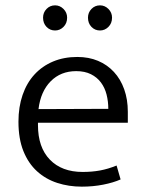

<svg xmlns="http://www.w3.org/2000/svg" viewBox="-20 -689 544 718"><path d="M458 -230H122V-221Q122 -138 166.5 -92Q211 -46 289 -46Q324 -46 354 -51.5Q384 -57 416 -70L431 -18Q404 -6 366 1.5Q328 9 286 9Q237 9 194 -5Q151 -19 118.5 -48.5Q86 -78 67.5 -124Q49 -170 49 -234Q49 -289 64.5 -334Q80 -379 109 -410.5Q138 -442 178.5 -459Q219 -476 269 -476Q312 -476 346.5 -461.5Q381 -447 406 -420Q431 -393 444.5 -355Q458 -317 458 -271ZM385 -282Q385 -310 378.5 -335.5Q372 -361 357.5 -380.5Q343 -400 320 -411.5Q297 -423 265 -423Q207 -423 169.5 -385Q132 -347 124 -281ZM141 -623Q141 -642 154 -655.5Q167 -669 186 -669Q204 -669 217.5 -655.5Q231 -642 231 -623Q231 -602 217.5 -588.5Q204 -575 186 -575Q167 -575 154 -588.5Q141 -602 141 -623ZM309 -623Q309 -642 322 -655.5Q335 -669 354 -669Q372 -669 385.5 -655.5Q399 -642 399 -623Q399 -602 385.5 -588.5Q372 -575 354 -575Q335 -575 322 -588.5Q309 -602 309 -623Z"/></svg>

Font: Mukta Malar Light
Style: Regular
Weight: 300
Designer: Aadarsh Rajan, Girish Dalvi, Yashodeep Gholap
Foundry: Ek Type
Version: Version 2.538;PS 1.000;hotconv 16.6.51;makeotf.lib2.5.65220;